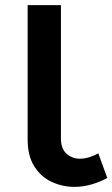

<svg xmlns="http://www.w3.org/2000/svg" viewBox="-20 -720 439 750"><path d="M271 10Q224 10 182 -9.5Q140 -29 114 -70Q88 -111 88 -175V-700H218V-179Q218 -139 240 -119.5Q262 -100 292 -100Q309 -100 327.5 -105.5Q346 -111 364 -121L399 -25Q370 -9 337 0.5Q304 10 271 10Z"/></svg>

Font: Montserrat Thin SemiBold
Style: Regular
Weight: 600
Version: Version 9.000